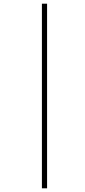

<svg xmlns="http://www.w3.org/2000/svg" viewBox="-20 -780 463 1040"><path d="M207 240V-760H235V240Z"/></svg>

Font: Noto Serif Tamil ExtraCondensed Thin
Style: Italic
Weight: 100
Width: 2
Italic angle: -12°
Designer: Indian Type Foundry, Tom Grace, and the Monotype Design Team
Foundry: Monotype Imaging Inc.
Version: Version 2.003; ttfautohint (v1.8.4.7-5d5b)